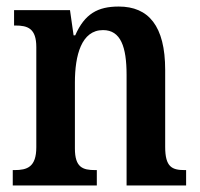

<svg xmlns="http://www.w3.org/2000/svg" viewBox="-20 -567 612 587"><path d="M19 0H276V-47H271C233 -47 209 -55 209 -113V-315C209 -398 229 -475 295 -475C349 -475 367 -424 367 -338V0H549V-47H545C506 -47 485 -56 485 -118V-353C485 -488 434 -547 343 -547C279 -547 239 -525 210 -459H205L194 -536H23V-489H27C65 -489 91 -480 91 -423V-117C91 -56 63 -47 24 -47H19Z"/></svg>

Font: Noto Serif Condensed Semi
Style: Regular
Weight: 600
Width: 3
Designer: Monotype Design Team
Foundry: Monotype Imaging Inc.
Version: Version 1.002